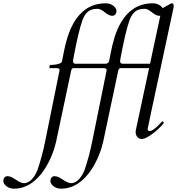

<svg xmlns="http://www.w3.org/2000/svg" viewBox="-208 -823 1065 1155"><path d="M775.9 -757.3C775.9 -776.4 751 -803.2 711.4 -803.2C525.4 -803.2 479.5 -606 461.4 -521C458.5 -508.8 449.7 -461.9 447.8 -453.1C442.9 -432.1 375.5 -432.1 375.5 -432.1L371.1 -413.1H415.5C425.3 -413.1 433.6 -410.6 433.6 -401.9C433.6 -400.9 433.6 -399.4 433.1 -397.9L346.2 30.3C334.5 88.4 319.3 146 299.8 202.1C284.2 239.3 256.3 278.8 220.2 278.8C185.1 278.8 155.3 236.8 120.6 236.8C102.5 236.8 95.2 252 95.2 266.1C95.2 285.2 120.1 312 159.7 312C316.4 312 394.5 114.7 412.6 29.8L501 -387.2C503.4 -399.9 505.9 -413.1 516.6 -413.1H757.8L763.7 -439.5H529.8C514.6 -439.5 514.6 -452.1 514.6 -456.1C514.6 -465.3 524.9 -511.2 526.4 -521.5C538.1 -579.6 551.8 -646 571.3 -702.1C586.9 -739.3 605 -770 660.6 -770C695.8 -770 715.8 -728 750.5 -728C768.6 -728 775.9 -743.2 775.9 -757.3ZM825.7 -803.2C820.8 -803.2 823.7 -802.7 765.6 -771.5L609.4 -41.5C608.4 -37.1 607.9 -32.7 607.9 -28.3C607.9 -3.4 625 13.2 644.5 13.2C685.5 13.2 768.1 -65.9 778.3 -85L769 -94.2C758.8 -84.5 717.3 -34.7 692.4 -34.7C685.5 -34.7 680.2 -39.6 680.2 -45.4V-47.4C680.2 -48.3 682.1 -61.5 835 -772.5C836.4 -778.3 836.9 -782.7 836.9 -787.1C836.9 -797.4 833.5 -803.2 825.7 -803.2ZM492.7 -757.3C492.7 -776.4 467.8 -803.2 428.2 -803.2C242.2 -803.2 196.3 -606 178.2 -521C175.3 -508.8 166.5 -461.9 164.6 -453.1C159.7 -432.1 92.3 -432.1 92.3 -432.1L87.9 -413.1H132.3C142.1 -413.1 150.4 -410.6 150.4 -401.9C150.4 -400.9 150.4 -399.4 149.9 -397.9L63 30.3C51.3 88.4 36.1 146 16.6 202.1C1 239.3 -26.9 278.8 -63 278.8C-98.1 278.8 -127.9 236.8 -162.6 236.8C-180.7 236.8 -188 252 -188 266.1C-188 285.2 -163.1 312 -123.5 312C33.2 312 111.3 114.7 129.4 29.8L217.8 -387.2C220.2 -399.9 222.7 -413.1 233.4 -413.1H449.7L455.6 -439.5H246.6C231.4 -439.5 231.4 -452.1 231.4 -456.1C231.4 -465.3 241.7 -511.2 243.2 -521.5C254.9 -579.6 268.6 -646 288.1 -702.1C303.7 -739.3 321.8 -770 377.4 -770C412.6 -770 432.6 -728 467.3 -728C485.4 -728 492.7 -743.2 492.7 -757.3Z"/></svg>

Font: Cardo
Style: Italic
Weight: 400
Designer: David J. Perry
Foundry: David J. Perry
Version: Version 0.99